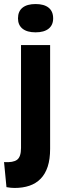

<svg xmlns="http://www.w3.org/2000/svg" viewBox="-44 -748 321 950"><path d="M28 182Q19 182 9 181Q-1 180 -12 178L-24 54Q21 57 40.5 42.5Q60 28 60 -16V-525H204V-12Q204 40 192 76.5Q180 113 157 136.5Q134 160 101.5 171Q69 182 28 182ZM132 -588Q90 -588 67.5 -606Q45 -624 45 -657Q45 -692 67.5 -710Q90 -728 132 -728Q174 -728 196.5 -710Q219 -692 219 -657Q219 -624 196.5 -606Q174 -588 132 -588Z"/></svg>

Font: Bricolage Grotesque 28pt
Style: Bold
Weight: 700
Designer: Mathieu Triay
Foundry: Atelier Triay
Version: Version 1.000;gftools[0.9.30]